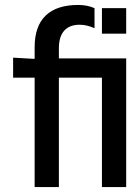

<svg xmlns="http://www.w3.org/2000/svg" viewBox="-20 -756 564 776"><path d="M296 -736Q333 -736 362 -723V-642Q331 -656 302 -656Q261 -656 239.5 -632Q218 -608 218 -561V-520H490V0H392V-442H218V0H120V-442H33V-523L120 -518V-565Q120 -650 164.5 -693Q209 -736 296 -736ZM392 -723H490V-620H392Z"/></svg>

Font: Non Bureau
Style: Regular
Weight: 400
Designer: Jona Saucedo
Foundry: Non Foundry
Version: Version 1.000; ttfautohint (v1.8.4)